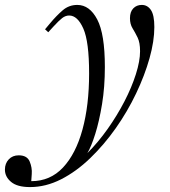

<svg xmlns="http://www.w3.org/2000/svg" viewBox="-172 -570 692 780"><path d="M-50 190Q-102 190 -127 169Q-152 148 -152 119Q-152 94 -136.5 77.5Q-121 61 -96 61Q-62 61 -51.5 86Q-41 111 -43 137L-45 166Q32 166 84 110.5Q136 55 163 -43.5Q190 -142 190 -272Q190 -401 166.5 -454Q143 -507 109 -507Q94 -507 80.5 -496.5Q67 -486 45 -462L24 -439L11 -451L32 -476Q57 -506 82.5 -528Q108 -550 142 -550Q192 -550 223 -491Q254 -432 254 -298Q254 -216 242.5 -146.5Q231 -77 215 -26Q199 25 183 52Q227 8 265.5 -46.5Q304 -101 333.5 -158Q363 -215 380 -268.5Q397 -322 397 -362Q397 -397 387 -417.5Q377 -438 366.5 -455Q356 -472 356 -496Q356 -522 369.5 -536Q383 -550 404 -550Q427 -550 441 -529.5Q455 -509 455 -460Q455 -403 435.5 -333.5Q416 -264 381 -190.5Q346 -117 298.5 -49.5Q251 18 194.5 72.5Q138 127 76 158.5Q14 190 -50 190Z"/></svg>

Font: Xanh Mono
Style: Italic
Weight: 400
Italic angle: -12°
Monospace: yes
Designer: Lam Bao, Duy Dao
Foundry: Yellow Type Foundry
Version: Version 3.101; ttfautohint (v1.8.3)